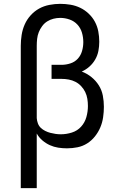

<svg xmlns="http://www.w3.org/2000/svg" viewBox="-20 -763 640 998"><path d="M88 215V-525Q88 -553 92.5 -581.5Q97 -610 108.5 -636Q120 -662 139.5 -683.5Q159 -705 183.5 -718.5Q208 -732 236.5 -737.5Q265 -743 293 -743Q320 -743 346.5 -738.5Q373 -734 397 -722.5Q421 -711 441 -692Q461 -673 473.5 -649.5Q486 -626 491 -599.5Q496 -573 496 -546Q496 -522 491.5 -498.5Q487 -475 475 -454Q463 -433 445 -417Q427 -401 405 -391Q432 -381 455 -362.5Q478 -344 493.5 -319.5Q509 -295 514.5 -266Q520 -237 520 -208Q520 -181 516 -153.5Q512 -126 501.5 -101Q491 -76 473.5 -54Q456 -32 433 -17.5Q410 -3 383 2.5Q356 8 328 8Q305 8 282.5 4.5Q260 1 239 -8.5Q218 -18 200 -33.5Q182 -49 171 -69V215ZM296 -65Q325 -65 353.5 -74Q382 -83 401.5 -104.5Q421 -126 429 -154.5Q437 -183 437 -212Q437 -231 434 -249.5Q431 -268 423 -284.5Q415 -301 402 -315Q389 -329 372.5 -337.5Q356 -346 337.5 -349.5Q319 -353 300 -353H248V-426H300Q323 -426 346 -433.5Q369 -441 384.5 -458Q400 -475 406.5 -498Q413 -521 413 -544Q413 -569 406 -593Q399 -617 382.5 -635Q366 -653 342 -661.5Q318 -670 293 -670Q275 -670 257.5 -665.5Q240 -661 225 -651.5Q210 -642 199 -627Q188 -612 181.5 -595.5Q175 -579 173 -561Q171 -543 171 -525V-149Q172 -135 177 -121.5Q182 -108 192 -98.5Q202 -89 215 -82.5Q228 -76 241.5 -72.5Q255 -69 268.5 -67Q282 -65 296 -65Z"/></svg>

Font: Iosevka Fixed Extended
Style: Regular
Weight: 400
Width: 7
Monospace: yes
Designer: Belleve Invis
Foundry: Belleve Invis
Version: Version 24.1.1; ttfautohint (v1.8.4)